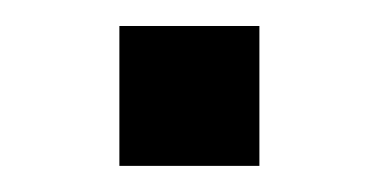

<svg xmlns="http://www.w3.org/2000/svg" viewBox="-20 -127 290 147"><path d="M71.4 -107.1H178.6V0H71.4Z"/></svg>

Font: Aire Exterior
Style: Regular
Weight: 400
Width: 4
Designer: Jayvee Enaguas (HarvettFox96)
Version: 20190503.02